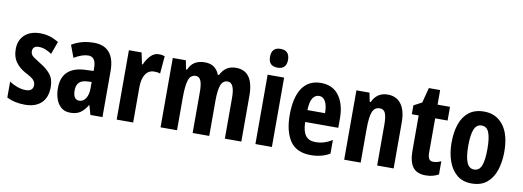

<svg xmlns="http://www.w3.org/2000/svg" viewBox="-60 -1121 4060 1491"><g transform="rotate(10 1969.5 -376.0)"><path d="M347 -160Q347 -77 301 -33.5Q255 10 172 10Q91 10 29 -21V-147Q55 -129 90 -116Q125 -103 160 -103Q217 -103 217 -153Q217 -173 202.5 -190.5Q188 -208 135 -235Q84 -263 56 -303Q28 -343 28 -402Q28 -474 73 -515.5Q118 -557 196 -557Q236 -557 271.5 -546Q307 -535 341 -514L305 -414Q282 -430 256 -440.5Q230 -451 203 -451Q154 -451 154 -408Q154 -394 160 -383.5Q166 -373 183 -361Q200 -349 234 -328Q284 -299 315.5 -261Q347 -223 347 -160Z M620 -557Q700 -557 741.5 -508Q783 -459 783 -362V0H688L667 -73H664Q639 -31 608.5 -10.5Q578 10 530 10Q485 10 457 -14.5Q429 -39 416 -78Q403 -117 403 -161Q403 -247 450 -290.5Q497 -334 585 -338L653 -341V-363Q653 -452 593 -452Q545 -452 481 -414L445 -511Q520 -557 620 -557ZM616 -252Q534 -248 534 -167Q534 -94 583 -94Q614 -94 633.5 -124Q653 -154 653 -204V-254Z M1132 -557Q1152 -557 1177 -550L1165 -411Q1147 -418 1119 -418Q1073 -418 1049 -380.5Q1025 -343 1025 -279V0H895V-547H995L1014 -457H1020Q1036 -496 1064.5 -526.5Q1093 -557 1132 -557Z M1739 -557Q1878 -557 1878 -360V0H1748V-322Q1748 -441 1694 -441Q1655 -441 1640 -400.5Q1625 -360 1625 -277V0H1494V-323Q1494 -384 1481.5 -412.5Q1469 -441 1442 -441Q1400 -441 1385.5 -395.5Q1371 -350 1371 -261V0H1241V-547H1344L1358 -477H1366Q1398 -557 1493 -557Q1540 -557 1568 -535Q1596 -513 1608 -479H1617Q1636 -517 1665.5 -537Q1695 -557 1739 -557Z M2054 -762Q2125 -762 2125 -687Q2125 -614 2054 -614Q1983 -614 1983 -687Q1983 -762 2054 -762ZM2119 -547V0H1989V-547Z M2410 -556Q2502 -556 2551.5 -489Q2601 -422 2601 -309V-236H2340Q2341 -164 2366.5 -130Q2392 -96 2444 -96Q2479 -96 2510 -105Q2541 -114 2576 -136V-28Q2512 10 2426 10Q2313 10 2262.5 -65Q2212 -140 2212 -270Q2212 -408 2262 -482Q2312 -556 2410 -556ZM2413 -454Q2381 -454 2362 -425Q2343 -396 2341 -330H2480Q2480 -388 2462.5 -421Q2445 -454 2413 -454Z M2935 -557Q3004 -557 3041.5 -507Q3079 -457 3079 -362V0H2949V-324Q2949 -382 2937 -411.5Q2925 -441 2893 -441Q2852 -441 2835.5 -401Q2819 -361 2819 -263V0H2689V-547H2792L2806 -477H2814Q2851 -557 2935 -557Z M3373 -104Q3401 -104 3434 -119V-15Q3389 10 3332 10Q3262 10 3230.5 -32.5Q3199 -75 3199 -163V-439H3145V-509L3209 -543L3240 -662H3329V-547H3427V-439H3329V-168Q3329 -136 3339 -120Q3349 -104 3373 -104Z M3903 -275Q3903 -199 3882.5 -134Q3862 -69 3816 -29.5Q3770 10 3694 10Q3623 10 3577 -29Q3531 -68 3509 -133Q3487 -198 3487 -275Q3487 -358 3508.5 -421.5Q3530 -485 3576.5 -521Q3623 -557 3696 -557Q3791 -557 3847 -484.5Q3903 -412 3903 -275ZM3619 -273Q3619 -188 3637 -144Q3655 -100 3695 -100Q3736 -100 3753 -143.5Q3770 -187 3770 -275Q3770 -361 3753 -404Q3736 -447 3695 -447Q3655 -447 3637 -404.5Q3619 -362 3619 -273Z"/></g></svg>

Font: Noto Sans Armenian ExtraCondensed
Style: Bold
Weight: 700
Width: 2
Designer: Monotype Design Team
Foundry: Monotype Imaging Inc.
Version: Version 2.008; ttfautohint (v1.8.4.7-5d5b)